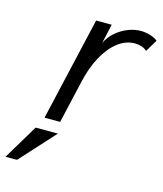

<svg xmlns="http://www.w3.org/2000/svg" viewBox="-207 -576 743 874"><g transform="rotate(15 164.5 -138.5)"><path d="M139.2 -487.8H212.9L192.4 -396.5Q207 -427.2 233.4 -449.7Q259.8 -472.2 290.3 -483.6Q320.8 -495.1 348.6 -495.1Q369.6 -495.1 392.8 -488.3Q416 -481.4 428.7 -470.2L394.5 -413.1Q383.3 -423.8 367.9 -428.5Q352.5 -433.1 337.9 -433.1Q293.9 -433.1 255.9 -403.1Q217.8 -373 189.9 -321Q162.1 -269 147.5 -204.1L100.6 0H26.9ZM-98.6 217.8 -0.5 54.2H104.5L-44.4 217.8Z"/></g></svg>

Font: Acari Sans
Style: Italic
Weight: 400
Italic angle: -13°
Designer: Alfredo Marco Pradil and Stefan Peev
Foundry: Hanken Design Co.
Version: Version 1.045;January 11, 2019;FontCreator 11.5.0.2425 64-bi